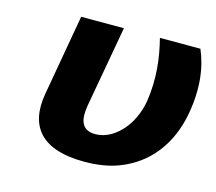

<svg xmlns="http://www.w3.org/2000/svg" viewBox="-83 -630 833 742"><g transform="rotate(15 334.0 -259.0)"><path d="M310 10C362 10 408 3 447 -12C559 -54 631 -148 654 -276C672 -378 661 -461 632 -528H470C489 -453 500 -371 485 -276C477 -231 457 -189 431 -159C407 -132 372 -104 324 -104C265 -104 259 -151 268 -203L326 -528H155L98 -204C74 -65 145 10 310 10Z"/></g></svg>

Font: Asimov
Style: XWidIt
Weight: 500
Designer: Google
Version: Version 2.000980; 2014